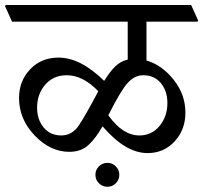

<svg xmlns="http://www.w3.org/2000/svg" viewBox="-47 -669 793 749"><path d="M524.4 -584.5V-433.1Q585.4 -415 630.9 -357.4Q676.3 -299.8 676.3 -229.5Q676.3 -162.6 634 -117.2Q591.8 -71.8 529.3 -71.8Q485.4 -71.8 441.9 -97.7Q398.4 -123.5 353 -176.3Q327.6 -130.9 298.6 -103.8Q269.5 -76.7 223.1 -76.7Q149.4 -76.7 88.4 -140.4Q27.3 -204.1 27.3 -286.6Q27.3 -353.5 70.8 -398.9Q114.3 -444.3 180.7 -444.3Q224.1 -444.3 268.3 -421.9Q312.5 -399.4 359.4 -353.5Q381.8 -389.6 402.6 -409.9Q423.3 -430.2 451.2 -436.5V-584.5H0L-27.3 -645L-24.4 -649.4H698.7L726.1 -588.9L723.1 -584.5ZM606 -267.1Q606 -314 580.6 -344.7Q555.2 -375.5 511.2 -375.5Q479 -375.5 451.9 -346.4Q424.8 -317.4 375.5 -219.2Q404.8 -178.7 434.8 -159.7Q464.8 -140.6 496.6 -140.6Q544.9 -140.6 575.4 -177.7Q606 -214.8 606 -267.1ZM336.4 -313Q307.1 -343.8 276.4 -359.6Q245.6 -375.5 213.4 -375.5Q161.1 -375.5 129.4 -338.6Q97.7 -301.8 97.7 -249.5Q97.7 -202.1 123.5 -171.4Q149.4 -140.6 191.9 -140.6Q233.9 -140.6 260 -179Q286.1 -217.3 336.4 -313ZM325.2 12.7Q325.2 -6.3 338.9 -20Q352.5 -33.7 372.1 -33.7Q391.1 -33.7 404.8 -20Q418.5 -6.3 418.5 12.7Q418.5 32.2 404.8 45.9Q391.1 59.6 372.1 59.6Q352.5 59.6 338.9 45.9Q325.2 32.2 325.2 12.7Z"/></svg>

Font: Sitara
Style: Regular
Weight: 400
Designer: Neelakash Kshetrimayum
Foundry: Neelakash Kshetrimayum
Version: Version 1.000;PS Version 1.000;PS 1.0;hotconv 1.;hotconv 1.0